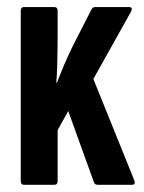

<svg xmlns="http://www.w3.org/2000/svg" viewBox="-20 -511 398 531"><path d="M45.8 0Q37.4 0 37.4 -10.9V-480.5Q37.4 -491.5 46.4 -491.5H130.1Q139.4 -491.5 139.4 -480.5V-412.1Q139.4 -393.1 139 -370.8Q138.7 -348.5 138.1 -326Q137.5 -303.4 135.7 -282.3H137.5Q147.3 -307.9 158.1 -333.3Q169 -358.6 181.2 -383.6L233.5 -485.9Q236.9 -491.5 243.9 -491.5H336.7Q348.5 -491.5 342.5 -479.1L238.2 -292.5L351 -13.3Q356.3 0 345.2 0H249.8Q242.1 0 239.7 -7.2L168.7 -203.9L139.4 -151V-10.9Q139.4 0 131.1 0Z"/></svg>

Font: Sofia Sans Extra Condensed
Style: Regular
Weight: 400
Designer: Botio Nikoltchev, Ani Petrova
Foundry: lettersoup
Version: Version 4.101